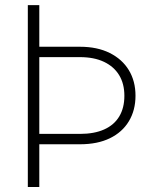

<svg xmlns="http://www.w3.org/2000/svg" viewBox="-20 -748 637 768"><path d="M91.3 -727.5H137.2V0H91.3ZM114.3 -561H299.8Q369.1 -561 418.9 -536.1Q468.8 -511.2 495.4 -467.3Q522 -423.3 522 -365.2Q522 -307.1 495.6 -263.2Q469.2 -219.2 419.7 -195.1Q370.1 -170.9 299.8 -170.9H114.3V-212.4H299.8Q356.9 -212.4 396.7 -230.2Q436.5 -248 457 -282.2Q477.5 -316.4 477.5 -364.7Q477.5 -413.1 456.5 -447.5Q435.5 -481.9 395.8 -500.7Q356 -519.5 299.8 -519.5H114.3Z"/></svg>

Font: Inter 17pt ExtraLight
Style: Regular
Weight: 250
Version: Version 4.001;git-66647c0bb